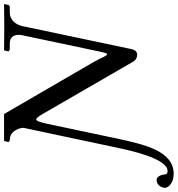

<svg xmlns="http://www.w3.org/2000/svg" viewBox="-59 -701 873 943"><g transform="rotate(-90 377.5 -229.5)"><path d="M123 -88C110 -28 71 157 9 157C-2 157 -7 153 -8 143C-9 123 -20 103 -34 103C-42 103 -66 106 -73 138C-78 158 -52 187 -5 187C107 187 139 45 168 -89L242 -439C250 -473 255 -488 263 -488C269 -488 277 -477 290 -455L545 -14C553 1 565 7 580 8C594 8 604 -2 608 -21L721 -557C728 -587 749 -618 788 -618H815C819 -618 824 -621 825 -626L829 -645L827 -646C827 -646 755 -645 716 -645C680 -645 606 -646 606 -646L601 -645L597 -626C596 -621 604 -618 609 -618H635C676 -618 682 -584 676 -557L596 -178C592 -159 588 -140 583 -140C574 -140 566 -168 545 -205L289 -646H159L156 -644L152 -626C151 -621 157 -618 162 -618C211 -618 222 -562 221 -550Z"/></g></svg>

Font: Libertinus Sans
Style: Italic
Weight: 400
Italic angle: -12°
Designer: Philipp H. Poll, Khaled Hosny
Foundry: Caleb Maclennan
Version: Version 7.050;RELEASE